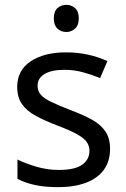

<svg xmlns="http://www.w3.org/2000/svg" viewBox="-20 -762 519 792"><path d="M254 -742Q274 -742 289.5 -728.5Q305 -715 305 -686Q305 -658 289.5 -644Q274 -630 254 -630Q232 -630 217 -644Q202 -658 202 -686Q202 -715 217 -728.5Q232 -742 254 -742ZM434 -148Q434 -96 408 -61Q382 -26 334 -8Q286 10 220 10Q164 10 123.5 1Q83 -8 52 -24V-104Q84 -88 129.5 -74.5Q175 -61 222 -61Q289 -61 319 -82.5Q349 -104 349 -140Q349 -160 338 -176Q327 -192 298.5 -208Q270 -224 217 -244Q165 -264 128 -284Q91 -304 71 -332Q51 -360 51 -404Q51 -472 106.5 -509Q162 -546 252 -546Q301 -546 343.5 -536.5Q386 -527 423 -510L393 -440Q359 -454 322 -464Q285 -474 246 -474Q192 -474 163.5 -456.5Q135 -439 135 -409Q135 -387 148 -371.5Q161 -356 191.5 -341.5Q222 -327 273 -307Q324 -288 360 -268Q396 -248 415 -219.5Q434 -191 434 -148Z"/></svg>

Font: odia115
Style: Regular
Weight: 400
Designer: Amélie Bonet and Sol Matas
Foundry: Google LLC
Version: Version 2.003